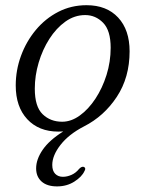

<svg xmlns="http://www.w3.org/2000/svg" viewBox="-20 -484 544 720"><path d="M304.5 -464.5Q380 -464.5 423 -418.2Q466 -372 466 -291.5Q466 -193.5 418 -120.8Q370 -48 295 -10Q238 19.5 207 59.2Q176 99 176 134.5Q176 156.5 187 167.8Q198 179 216 179Q231.5 179 248 171.8Q264.5 164.5 276.5 149.5Q285.5 140 293 141.5Q297 142 299 146.2Q301 150.5 296.5 158Q287 179 258.8 197Q230.5 215 194 215Q156.5 215 136 196.8Q115.5 178.5 115.5 147.5Q115.5 113.5 140 77.8Q164.5 42 217 9Q211 9 206.8 9.2Q202.5 9.5 199 9.5Q125.5 9.5 82.2 -37Q39 -83.5 39 -163.5Q39 -221 58.8 -274.8Q78.5 -328.5 114.2 -371.5Q150 -414.5 198.5 -439.5Q247 -464.5 304.5 -464.5ZM213 -27.5Q247 -27.5 279.2 -50.8Q311.5 -74 337.8 -113.8Q364 -153.5 379.5 -203Q395 -252.5 395 -305Q395 -369.5 366.8 -398.5Q338.5 -427.5 299.5 -427.5Q259.5 -427.5 225.2 -403Q191 -378.5 165.2 -338.2Q139.5 -298 125 -249.2Q110.5 -200.5 110.5 -151.5Q110.5 -84 139.8 -55.8Q169 -27.5 213 -27.5Z"/></svg>

Font: Fraunces 9pt Soft Light
Style: Italic
Weight: 300
Italic angle: -16°
Version: Version 1.000;[0bf87f6ff]